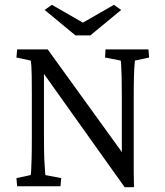

<svg xmlns="http://www.w3.org/2000/svg" viewBox="-20 -780 693 804"><path d="M490.2 -127V-366.2Q490.2 -426.8 489.3 -460.4Q488.3 -494.1 487.3 -509.3Q486.3 -524.4 485.4 -526.4L419.9 -539.1L421.9 -573.2H601.6L604.5 -539.1L544.9 -526.4Q544.9 -524.4 543.5 -509.3Q542 -494.1 541 -460Q540 -425.8 540 -366.2V-121.1Q540 -93.8 540 -62Q540 -30.3 541 3.9H502L151.4 -488.3H164.1V-207Q164.1 -147.5 165.5 -113.3Q167 -79.1 168.5 -64.5Q169.9 -49.8 169.9 -46.9L236.3 -34.2L233.4 0H51.8L48.8 -34.2L108.4 -46.9Q109.4 -49.8 110.4 -64Q111.3 -78.1 112.3 -112.3Q113.3 -146.5 113.3 -207V-384.8Q113.3 -433.6 112.8 -461.9Q112.3 -490.2 111.3 -504.9Q110.4 -519.5 108.4 -526.4L48.8 -539.1L51.8 -573.2H179.7L502 -127ZM167 -738.3 197.3 -759.8 355.5 -668.9H298.8L457 -759.8L487.3 -738.3L358.4 -631.8H295.9Z"/></svg>

Font: Crimson Pro Light
Style: Regular
Weight: 300
Designer: Jacques Le Bailly
Foundry: Baron von Fonthausen
Version: Version 1.003